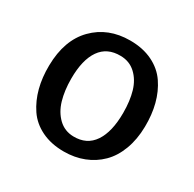

<svg xmlns="http://www.w3.org/2000/svg" viewBox="-130 -703 859 849"><g transform="rotate(30 299.0 -278.0)"><path d="M293.9 7.8Q229 7.8 179.9 -16.1Q130.9 -40 102.5 -82Q74.2 -124 60.5 -176.3Q46.9 -228.5 47.9 -290Q49.8 -420.4 120.8 -492.4Q191.9 -564.5 303.7 -564.5Q369.1 -564.5 418.2 -540.5Q467.3 -516.6 495.8 -474.6Q524.4 -432.6 537.8 -380.4Q551.3 -328.1 550.3 -266.6Q549.3 -201.2 529.5 -148.7Q509.8 -96.2 475.3 -62.3Q440.9 -28.3 394.8 -10.3Q348.6 7.8 293.9 7.8ZM296.9 -71.3Q365.7 -69.8 401.1 -122.3Q436.5 -174.8 436.5 -272Q436.5 -333 422.9 -379.4Q409.2 -425.8 377.9 -454.8Q346.7 -483.9 301.3 -484.4Q232.4 -485.8 197 -435.1Q161.6 -384.3 161.6 -288.1Q161.6 -227.5 175.5 -179.9Q189.5 -132.3 220.7 -102.3Q252 -72.3 296.9 -71.3Z"/></g></svg>

Font: HaufeMerriweatherSans
Style: Regular
Weight: 400
Designer: Eben Sorkin ( eben@eyebytes.com )
Foundry: Eben Sorkin
Version: Version 1.56